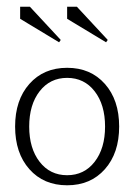

<svg xmlns="http://www.w3.org/2000/svg" viewBox="-20 -547 400 572"><path d="M156 -421 40 -491V-527H69L161 -428ZM296 -421 180 -491V-527H209L301 -428ZM67.5 -43Q25 -91 25 -170Q25 -249 67.5 -297Q110 -345 180 -345Q250 -345 292.5 -297Q335 -249 335 -170Q335 -91 292.5 -43Q250 5 180 5Q110 5 67.5 -43ZM98 -275Q67 -235 67 -170Q67 -105 98 -65Q129 -25 180 -25Q231 -25 262 -65Q293 -105 293 -170Q293 -235 262 -275Q231 -315 180 -315Q129 -315 98 -275Z"/></svg>

Font: Glametrix
Style: Light
Weight: 300
Designer: gluk
Foundry: gluk
Version: Version 0.40